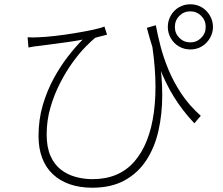

<svg xmlns="http://www.w3.org/2000/svg" viewBox="-20 -822 1040 897"><path d="M708 -704Q716 -660 730 -606Q744 -552 767.5 -495.5Q791 -439 827.5 -384Q864 -329 918 -281L888 -246Q833 -304 792.5 -369.5Q752 -435 722 -514.5Q692 -594 666 -692ZM109 -648Q130 -646 161 -648Q192 -649 236 -654Q280 -659 326 -666.5Q372 -674 410 -682Q448 -690 468 -698L480 -660Q471 -657 453 -653Q435 -649 424 -645Q407 -631 378.5 -602Q350 -573 319 -530Q288 -487 260.5 -433.5Q233 -380 215.5 -319.5Q198 -259 198 -194Q198 -134 216 -93.5Q234 -53 264.5 -29.5Q295 -6 333.5 4.5Q372 15 412 15Q536 15 607.5 -67Q679 -149 699 -298Q719 -447 685 -647L723 -556Q738 -466 738 -378Q738 -290 720.5 -212Q703 -134 664 -74Q625 -14 562.5 20.5Q500 55 411 55Q353 55 306.5 39Q260 23 227 -8Q194 -39 177 -84Q160 -129 160 -186Q160 -264 180 -331.5Q200 -399 231.5 -456.5Q263 -514 298.5 -559.5Q334 -605 366 -637Q336 -631 297 -625.5Q258 -620 223 -615.5Q188 -611 166 -608Q153 -607 140 -605Q127 -603 113 -600ZM797 -696Q797 -666 818 -645Q839 -624 869 -624Q899 -624 920 -645Q941 -666 941 -696Q941 -727 920 -748Q899 -769 869 -769Q839 -769 818 -748Q797 -727 797 -696ZM764 -696Q764 -725 778 -749.5Q792 -774 816 -788Q840 -802 869 -802Q899 -802 922.5 -788Q946 -774 960.5 -749.5Q975 -725 975 -696Q975 -668 960.5 -643.5Q946 -619 922.5 -605Q899 -591 869 -591Q840 -591 816 -605Q792 -619 778 -643.5Q764 -668 764 -696Z"/></svg>

Font: Noto Sans SC ExtraLight
Style: Regular
Weight: 250
Designer: Ryoko NISHIZUKA 西塚涼子 (kana, bopomofo & ideographs); Paul D. Hunt (Latin, Greek & Cyrillic); Sandoll Communications 산돌커뮤니
Foundry: Adobe
Version: Version 2.004-H2;hotconv 1.0.118;makeotfexe 2.5.65603